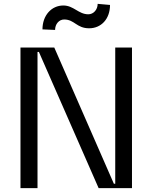

<svg xmlns="http://www.w3.org/2000/svg" viewBox="-20 -973 789 993"><path d="M264.9 -818.2C264.9 -848 284.8 -872.2 311.8 -872.2C365.8 -872.2 375.7 -826.7 441.1 -826.7C502.1 -826.7 549 -873.6 549 -947.4L485.1 -953.1C485.1 -923.3 463.8 -899.1 436.8 -899.1C385.7 -899.1 361.5 -944.6 307.5 -944.6C246.4 -944.6 199.6 -893.5 199.6 -821ZM576 -727.3V-22.7H568.9L260.7 -727.3H85.9V0H174V-704.5H181.1L490.1 0H662.6V-727.3Z"/></svg>

Font: Riot Sans 2.0
Style: Regular
Weight: 400
Designer: Rasmus Andersson
Foundry: rsms
Version: Version 3.006;hotconv 1.0.109;makeotfexe 2.5.65596